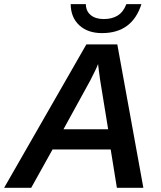

<svg xmlns="http://www.w3.org/2000/svg" viewBox="-50 -901 774 921"><path d="M202.1 -184.1 99.6 0H-30.3L364.3 -688H512.7L637.7 0H510.7L481 -184.1ZM420.4 -593.8Q416 -581.5 406.2 -561.5Q396.5 -541.5 382.3 -513.7L254.4 -280.8H468.8L430.2 -518.1Q426.3 -546.4 423.8 -565.4Q421.4 -584.5 420.4 -593.8ZM439 -742.2Q371.1 -742.2 330.3 -779.8Q289.6 -817.4 289.1 -881.3H361.8Q362.3 -847.2 385.5 -828.4Q408.7 -809.6 447.8 -809.6Q487.8 -809.6 514.9 -826.7Q542 -843.8 556.2 -881.3H628.4Q606.4 -812 559.3 -777.1Q512.2 -742.2 439 -742.2Z"/></svg>

Font: Arimo SemiBold
Style: Italic
Weight: 600
Italic angle: -12°
Version: Version 1.33